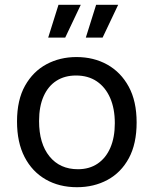

<svg xmlns="http://www.w3.org/2000/svg" viewBox="-20 -768 641 801"><path d="M301 13Q227 13 170.5 -19.5Q114 -52 82.5 -113Q51 -174 51 -261Q51 -351 84.5 -410.5Q118 -470 174 -500Q230 -530 299 -530Q371 -530 427.5 -498.5Q484 -467 517 -406.5Q550 -346 550 -257Q550 -168 517.5 -108Q485 -48 428.5 -17.5Q372 13 301 13ZM305 -62Q353 -62 387.5 -85.5Q422 -109 440.5 -152Q459 -195 459 -254Q459 -315 439.5 -359.5Q420 -404 384 -428.5Q348 -453 297 -453Q250 -453 215.5 -431Q181 -409 162 -366.5Q143 -324 143 -263Q143 -169 186.5 -115.5Q230 -62 305 -62ZM252 -611H181L224 -748H317ZM408 -611H338L381 -748H473Z"/></svg>

Font: Bricolage Grotesque 96pt ExtraBold
Style: Regular
Weight: 400
Version: Version 1.001;gftools[0.9.33.dev8+g029e19f]